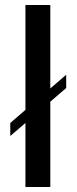

<svg xmlns="http://www.w3.org/2000/svg" viewBox="-20 -746 306 766"><path d="M244.1 -447.8V-395L180.7 -340.3V0H81.5V-255.4L21 -203.6V-255.4L81.5 -307.6V-726.1H180.7V-393.1Z"/></svg>

Font: Federov2
Style: Regular
Weight: 400
Designer: Olexa M. Volochay | Cyreal.org
Foundry: Olexa M. Volochay | Cyreal.org
Version: Version 1.000